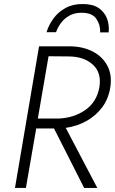

<svg xmlns="http://www.w3.org/2000/svg" viewBox="-20 -929 568 949"><path d="M167 -343 220 -651 322 -650Q396 -649 439.5 -609Q483 -569 471 -497Q458 -424 400.5 -384.5Q343 -345 266 -343ZM159 -294H247L396 0H461L305 -297Q361 -305 407.5 -331Q454 -357 485 -398.5Q516 -440 525 -496Q535 -558 511 -603.5Q487 -649 439 -674Q391 -699 328 -700H229H202H201H173L54 0H108ZM210 -770H257Q265 -793 281 -815Q297 -837 322.5 -851.5Q348 -866 383 -866Q436 -866 456.5 -835.5Q477 -805 475 -769H517Q521 -805 509 -837Q497 -869 468 -889Q439 -909 391 -909Q342 -910 305 -890Q268 -870 244.5 -838Q221 -806 210 -770Z"/></svg>

Font: Jost* 300 Light Italic
Style: Italic
Weight: 300
Italic angle: -10°
Version: Version 3.200; ttfautohint (v0.97) -l 8 -r 50 -G 200 -x 14 -